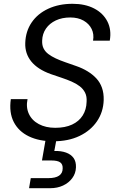

<svg xmlns="http://www.w3.org/2000/svg" viewBox="-20 -732 622 1011"><path d="M261 12Q186 12 132 -14Q78 -40 52.5 -89.5Q27 -139 37 -210H125Q116 -167 132 -132.5Q148 -98 184.5 -78.5Q221 -59 271 -59Q323 -59 359.5 -76Q396 -93 415.5 -124Q435 -155 436 -196Q438 -224 428 -244Q418 -264 399.5 -278Q381 -292 357 -302.5Q333 -313 304.5 -322.5Q276 -332 247 -342Q178 -367 144.5 -408.5Q111 -450 113 -506Q115 -567 146.5 -613.5Q178 -660 234 -686Q290 -712 362 -712Q428 -712 475.5 -687.5Q523 -663 545.5 -619Q568 -575 558 -518H470Q476 -552 462.5 -579.5Q449 -607 420 -623.5Q391 -640 350 -640Q307 -640 274 -624.5Q241 -609 222 -581.5Q203 -554 202 -518Q201 -494 209.5 -477Q218 -460 234.5 -447.5Q251 -435 273.5 -424.5Q296 -414 323.5 -404.5Q351 -395 382 -384Q414 -373 441 -356.5Q468 -340 487.5 -319Q507 -298 517 -269.5Q527 -241 526 -205Q524 -142 490.5 -93Q457 -44 398.5 -16Q340 12 261 12ZM133 259 142 206H234Q272 206 291 193Q310 180 310 155Q311 133 297 123Q283 113 251 113H201L222 -7H279L266 63Q302 62 328 71.5Q354 81 367.5 100Q381 119 380 149Q379 181 360.5 206Q342 231 312 245Q282 259 244 259Z"/></svg>

Font: DM Sans 16pt
Style: Italic
Weight: 400
Italic angle: -10°
Version: Version 4.004;gftools[0.9.30]